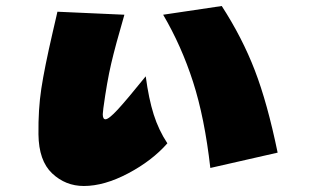

<svg xmlns="http://www.w3.org/2000/svg" viewBox="-20 -618 1040 639"><path d="M680 -59Q661 -226 622.5 -345.5Q584 -465 523 -569L718 -598Q786 -493 828 -384Q870 -275 904 -110ZM259 1Q198 1 153.5 -41Q109 -83 108 -171Q107 -254 117.5 -323Q128 -392 155 -509Q172 -582 171 -579L394 -569Q364 -466 350 -406Q336 -346 324 -258Q322 -242 322 -238Q322 -221 331 -221Q342 -221 372 -253.5Q402 -286 465 -364Q475 -289 491.5 -237Q508 -185 537 -141Q486 -83 406.5 -41Q327 1 259 1Z"/></svg>

Font: Dela Gothic One
Style: Regular
Weight: 400
Designer: aratakana
Foundry: aratakana
Version: Version 1.004